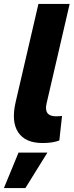

<svg xmlns="http://www.w3.org/2000/svg" viewBox="-32 -724 377 984"><path d="M186 9Q98 9 61.5 -45.5Q25 -100 48 -200L165 -704H325L207 -195Q191 -128 255 -128Q266 -128 273 -128.5Q280 -129 286 -130L272 -4Q256 2 235.5 5.5Q215 9 186 9ZM211 58 98 240H-12L63 58Z"/></svg>

Font: Prodigy Sans
Style: Bold Italic
Weight: 700
Italic angle: -13°
Designer: Wei Huang
Foundry: Wei Huang
Version: Version 1.003; ttfautohint (v1.8.3)